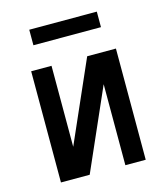

<svg xmlns="http://www.w3.org/2000/svg" viewBox="-108 -800 766 884"><g transform="rotate(-15 275.0 -358.5)"><path d="M73 0V-530H170V-144L340 -530H477V0H380V-386L210 0ZM114 -643V-717H436V-643Z"/></g></svg>

Font: Lode Dark Term
Style: Bold
Weight: 700
Monospace: yes
Designer: Belleve Invis
Foundry: Belleve Invis
Version: Version 29.2.0